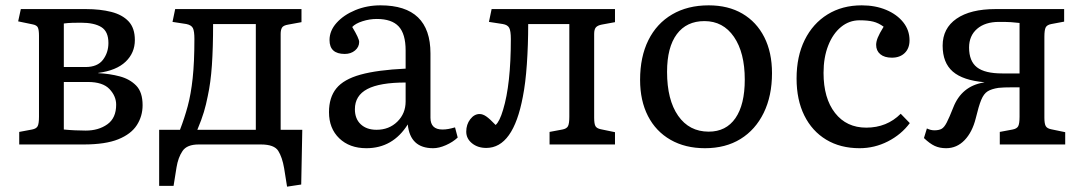

<svg xmlns="http://www.w3.org/2000/svg" viewBox="-20 -541 4057 719"><path d="M52 0V-47L100 -56Q116 -59 121 -68.5Q126 -78 126 -104V-407Q126 -428 122 -437.5Q118 -447 101 -450L48 -461L58 -507H302Q355 -507 396.5 -496.5Q438 -486 461.5 -461Q485 -436 485 -391Q485 -343 450.5 -310Q416 -277 348 -268V-267Q391 -265 428.5 -255Q466 -245 490 -220.5Q514 -196 514 -147Q514 -106 492.5 -72.5Q471 -39 423 -19.5Q375 0 293 0ZM219 -290H300Q345 -290 365.5 -317Q386 -344 386 -380Q386 -423 359.5 -439.5Q333 -456 283 -456Q267 -456 250 -455.5Q233 -455 219 -453ZM301 -52Q349 -52 382 -75.5Q415 -99 415 -149Q415 -181 390 -207.5Q365 -234 309 -234H219V-56Q239 -54 260.5 -53Q282 -52 301 -52Z M1055 158 1044 89Q1037 48 1022 24Q1007 0 957 0H724Q680 0 663.5 24.5Q647 49 641 86L630 155H576V-55H654Q671 -99 683 -143.5Q695 -188 701.5 -248Q708 -308 708 -395Q708 -424 702.5 -435.5Q697 -447 678 -451L626 -459L636 -507H1109V-458L1060 -449Q1041 -446 1036 -437.5Q1031 -429 1031 -414V-55H1112L1108 150ZM719 -55H938V-451H778Q778 -362 773.5 -296.5Q769 -231 758 -181Q752 -150 743.5 -121.5Q735 -93 719 -55Z M1352 14Q1289 14 1250.5 -23Q1212 -60 1212 -121Q1212 -176 1239.5 -210Q1267 -244 1330 -261.5Q1393 -279 1499 -284V-352Q1499 -414 1473 -442Q1447 -470 1391 -470Q1364 -470 1337.5 -461.5Q1311 -453 1299 -440Q1325 -397 1325 -384Q1325 -365 1309.5 -352Q1294 -339 1271 -339Q1214 -339 1214 -391Q1214 -426 1240.5 -455.5Q1267 -485 1310.5 -503Q1354 -521 1405 -521Q1592 -521 1592 -341V-100Q1592 -56 1637 -56Q1648 -56 1659 -58Q1670 -60 1684 -64L1694 -26Q1676 -9 1650 2.5Q1624 14 1602 14Q1516 14 1507 -75Q1451 14 1352 14ZM1390 -55Q1437 -55 1468 -85.5Q1499 -116 1499 -161V-232Q1402 -232 1355.5 -207.5Q1309 -183 1309 -132Q1309 -96 1331 -75.5Q1353 -55 1390 -55Z M1801 13Q1769 13 1747.5 -4.5Q1726 -22 1726 -48Q1726 -75 1741 -94.5Q1756 -114 1776 -114Q1788 -114 1801 -105Q1814 -96 1836 -73Q1851 -86 1864 -130Q1893 -225 1893 -395Q1893 -425 1887 -436.5Q1881 -448 1863 -451L1811 -459L1821 -507H2283V-458L2234 -449Q2218 -446 2211.5 -438.5Q2205 -431 2205 -414V-100Q2205 -77 2210 -68.5Q2215 -60 2230 -57L2283 -46V0H2038V-47L2086 -56Q2102 -59 2107 -68.5Q2112 -78 2112 -104V-451H1958Q1958 -373 1953 -301Q1948 -229 1938 -179Q1902 13 1801 13Z M2620 14Q2546 14 2491 -17.5Q2436 -49 2406.5 -106.5Q2377 -164 2377 -242Q2377 -328 2408 -390.5Q2439 -453 2497 -487Q2555 -521 2634 -521Q2707 -521 2760 -490Q2813 -459 2842 -402Q2871 -345 2871 -267Q2871 -182 2840 -118.5Q2809 -55 2753 -20.5Q2697 14 2620 14ZM2634 -48Q2699 -48 2734 -98.5Q2769 -149 2769 -243Q2769 -344 2728.5 -403Q2688 -462 2618 -462Q2551 -462 2514.5 -413Q2478 -364 2478 -272Q2478 -167 2519.5 -107.5Q2561 -48 2634 -48Z M3199 14Q3127 14 3074 -18Q3021 -50 2992 -108.5Q2963 -167 2963 -247Q2963 -330 2993.5 -391.5Q3024 -453 3079 -487Q3134 -521 3207 -521Q3258 -521 3298.5 -504Q3339 -487 3362.5 -457.5Q3386 -428 3386 -390Q3386 -360 3368 -342.5Q3350 -325 3320 -325Q3292 -325 3276.5 -338Q3261 -351 3261 -373Q3261 -385 3267 -400Q3273 -415 3289 -441Q3270 -455 3250 -460Q3230 -465 3199 -465Q3160 -465 3129.5 -440Q3099 -415 3081.5 -370.5Q3064 -326 3064 -268Q3064 -173 3107 -118Q3150 -63 3224 -63Q3301 -63 3353 -115L3387 -80Q3355 -37 3305 -11.5Q3255 14 3199 14Z M3523 14Q3499 14 3480.5 5.5Q3462 -3 3440 -24L3451 -60Q3465 -53 3479 -53Q3496 -53 3506 -58.5Q3516 -64 3525.5 -82.5Q3535 -101 3550 -139Q3581 -218 3663 -232L3667 -233Q3586 -240 3548 -273Q3510 -306 3510 -370Q3510 -435 3562 -471Q3614 -507 3708 -507H3965V-460L3917 -451Q3901 -448 3896 -438.5Q3891 -429 3891 -403V-100Q3891 -78 3896 -69Q3901 -60 3916 -57L3969 -46V0H3724V-47L3772 -56Q3788 -59 3793 -68.5Q3798 -78 3798 -104V-214Q3788 -214 3772 -214Q3756 -214 3741 -213.5Q3726 -213 3719 -212Q3693 -208 3678.5 -199Q3664 -190 3654.5 -167Q3645 -144 3634 -98Q3621 -46 3592 -16Q3563 14 3523 14ZM3733 -266H3798V-455Q3782 -457 3766 -458Q3750 -459 3721 -459Q3669 -459 3639 -433Q3609 -407 3609 -363Q3609 -312 3638.5 -289Q3668 -266 3733 -266Z"/></svg>

Font: Literata 12pt
Style: Regular
Weight: 400
Designer: Latin by Veronika Burian and Jose Scaglione. Greek by Irene Vlachou. Cyrillic by Vera Evstafieva.
Foundry: TypeTogether
Version: Version 3.002